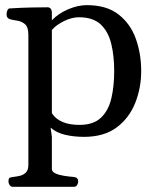

<svg xmlns="http://www.w3.org/2000/svg" viewBox="-20 -515 611 743"><path d="M29.3 208Q21.5 208 17.1 200.7Q12.7 193.4 12.7 188Q12.7 176.8 16.4 173.8Q20 170.9 30.3 169.9Q42.5 168.5 56.2 165.5Q69.8 162.6 79.8 153.1Q89.8 143.6 89.8 122.6V-379.9Q89.8 -410.2 76.7 -421.4Q63.5 -432.6 46.4 -435.1Q29.3 -437.5 17.1 -440.9Q12.2 -443.4 8.8 -447.3Q5.4 -451.2 5.4 -460.4Q5.4 -466.3 8.3 -474.1Q11.2 -481.9 17.1 -482.4Q64.5 -485.4 105.2 -486.1Q146 -486.8 166 -486.8Q169.9 -486.8 174.8 -482.9Q179.7 -479 180.7 -467.3V-436.5Q206.5 -463.4 244.1 -479.2Q281.7 -495.1 315.9 -495.1Q393.1 -495.1 439.2 -458.7Q485.4 -422.4 505.9 -364.3Q526.4 -306.2 526.4 -240.2Q526.4 -174.8 503.2 -116.5Q480 -58.1 431.2 -21.7Q382.3 14.6 305.2 14.6Q266.6 14.6 232.7 6.8Q198.7 -1 175.8 -21L180.7 14.2V138.7Q180.7 149.4 194.1 155.8Q207.5 162.1 227.3 165.3Q247.1 168.5 266.6 169.9Q282.7 171.9 282.7 188Q282.7 193.4 278.6 200.7Q274.4 208 266.1 208ZM287.1 -31.7Q341.8 -31.7 370.8 -59.6Q399.9 -87.4 410.9 -134.5Q421.9 -181.6 421.9 -240.2Q421.9 -298.8 410.4 -345.9Q398.9 -393.1 369.4 -420.7Q339.8 -448.2 285.2 -448.2Q258.3 -448.2 228 -433.6Q197.8 -418.9 180.7 -398.9V-77.1Q195.3 -54.2 222.2 -43Q249 -31.7 287.1 -31.7Z"/></svg>

Font: Gelasio
Style: Regular
Weight: 400
Designer: Eben Sorkin
Foundry: Eben Sorkin
Version: Version 1.008